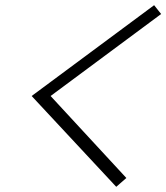

<svg xmlns="http://www.w3.org/2000/svg" viewBox="-20 -770 641 740"><path d="M428 -50 102 -400 574 -750 601 -716 175 -400 467 -84Z"/></svg>

Font: Victor Mono Thin Thin
Style: Italic
Weight: 250
Italic angle: -12°
Monospace: yes
Version: Version 1.561;gftools[0.9.30]